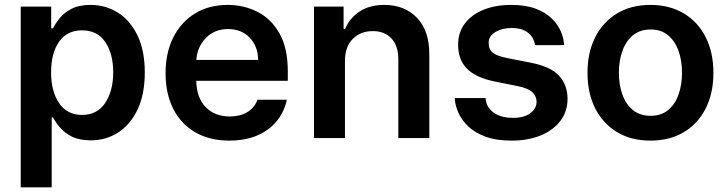

<svg xmlns="http://www.w3.org/2000/svg" viewBox="-20 -573 3024 797"><path d="M66.1 204.5V-545.5H192.5V-455.3H199.9Q209.9 -475.1 227.8 -497.7Q245.7 -520.2 276.8 -536.4Q307.9 -552.6 355.8 -552.6Q419 -552.6 470 -520.2Q521 -487.9 551 -425.4Q581 -362.9 581 -272Q581 -182.2 551.5 -119.3Q522 -56.5 471.2 -23.4Q420.5 9.6 356.2 9.6Q309.3 9.6 278.4 -6Q247.5 -21.7 228.9 -43.9Q210.2 -66.1 199.9 -85.9H194.6V204.5ZM192.1 -272.7Q192.1 -193.5 225.5 -144.7Q258.9 -95.9 320.3 -95.9Q383.9 -95.9 416.9 -146Q449.9 -196 449.9 -272.7Q449.9 -349.1 417.3 -398.1Q384.6 -447.1 320.3 -447.1Q258.2 -447.1 225.1 -399.7Q192.1 -352.3 192.1 -272.7Z M932.2 10.7Q850.1 10.7 790.7 -23.8Q731.2 -58.2 699.2 -121.1Q667.3 -183.9 667.3 -269.5Q667.3 -353.7 699.2 -417.4Q731.2 -481.2 789.2 -516.9Q847.3 -552.6 925.4 -552.6Q992.5 -552.6 1049.4 -523.6Q1106.2 -494.7 1140.4 -433.8Q1174.7 -372.9 1174.7 -277V-237.6H794.7Q795.8 -167.6 833.6 -128.6Q871.4 -89.5 933.9 -89.5Q975.5 -89.5 1005.7 -107.1Q1035.9 -124.6 1049 -159.1H1170.8Q1153.4 -79.9 1090.6 -34.6Q1027.7 10.7 932.2 10.7ZM795.1 -324.2H1051.5Q1051.1 -380 1016.9 -416.2Q982.6 -452.4 927.2 -452.4Q869.7 -452.4 833.8 -414.4Q797.9 -376.4 795.1 -324.2Z M1411.9 -319.6V0H1283.4V-545.5H1406.2V-452.8H1412.6Q1431.5 -498.2 1472.8 -525.4Q1514.2 -552.6 1575.3 -552.6Q1659.8 -552.6 1711.1 -498.9Q1762.4 -445.3 1762.1 -347.3V0H1633.5V-327.4Q1633.5 -382.1 1605.3 -413Q1577.1 -443.9 1527.3 -443.9Q1476.6 -443.9 1444.2 -411.4Q1411.9 -378.9 1411.9 -319.6Z M2321.7 -385.7H2200.6Q2199.9 -399.1 2190.7 -415.8Q2181.5 -432.5 2160.5 -444.6Q2139.6 -456.7 2104 -456.7Q2063.9 -456.7 2036 -439.8Q2008.2 -422.9 2008.5 -394.9Q2008.2 -367.2 2026.6 -353.5Q2045.1 -339.8 2087 -331.7L2182.5 -312.9Q2266 -296.5 2300.8 -258.5Q2335.6 -220.5 2335.9 -162.3Q2335.9 -110.8 2306.5 -71.7Q2277 -32.7 2224.8 -11Q2172.6 10.7 2104 10.7Q2040.1 10.7 1995.6 -5.7Q1951 -22 1923.3 -48.7Q1895.6 -75.3 1882.3 -106.2Q1869 -137.1 1867.5 -165.8H1995.7Q1997.5 -129.6 2027.5 -106.7Q2057.5 -83.8 2109.7 -83.8Q2155.9 -83.8 2181.5 -103.2Q2207 -122.5 2207.4 -150.6Q2207 -173.7 2190.2 -190Q2173.3 -206.3 2130.7 -215.2L2035.2 -234.4Q1956.3 -250 1918.9 -287.5Q1881.4 -324.9 1881.7 -387.8Q1881.7 -438.2 1909.4 -475.1Q1937.1 -512.1 1986.9 -532.3Q2036.6 -552.6 2102.3 -552.6Q2162.3 -552.6 2203.8 -536.8Q2245.4 -521 2271 -495.7Q2296.5 -470.5 2308.6 -441.4Q2320.7 -412.3 2321.7 -385.7Z M2680 10.7Q2600.1 10.7 2541.5 -24.5Q2483 -59.7 2450.8 -123Q2418.7 -186.4 2418.7 -270.6Q2418.7 -355.1 2450.8 -418.5Q2483 -481.9 2541.5 -517.2Q2600.1 -552.6 2680 -552.6Q2759.9 -552.6 2818.7 -517.2Q2877.5 -481.9 2909.4 -418.5Q2941.4 -355.1 2941.4 -270.6Q2941.4 -186.4 2909.4 -123Q2877.5 -59.7 2818.7 -24.5Q2759.9 10.7 2680 10.7ZM2680.8 -92.3Q2724.4 -92.3 2753.4 -116.1Q2782.3 -139.9 2796.7 -180.6Q2811.1 -221.2 2811.1 -271Q2811.1 -321 2796.7 -361.7Q2782.3 -402.3 2753.4 -426.5Q2724.4 -450.6 2680.8 -450.6Q2636.7 -450.6 2607.4 -426.5Q2578.1 -402.3 2563.6 -361.7Q2549 -321 2549 -271Q2549 -221.2 2563.6 -180.6Q2578.1 -139.9 2607.4 -116.1Q2636.7 -92.3 2680.8 -92.3Z"/></svg>

Font: Inter Zeller Semi Bold
Style: Regular
Weight: 600
Designer: Rasmus Andersson; Joe Bland
Foundry: zeller
Version: Version 3.015;git-dec3a8cb1